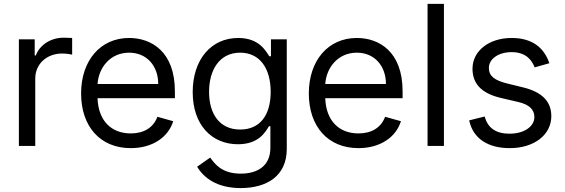

<svg xmlns="http://www.w3.org/2000/svg" viewBox="-20 -747 2892 983"><path d="M76.7 0H160.5V-345.2C160.5 -419 218.8 -473 298.3 -473C320.7 -473 343.8 -468.8 349.4 -467.3V-552.6C339.8 -553.3 317.8 -554 305.4 -554C240.1 -554 183.2 -517 163.4 -463.1H157.7V-545.5H76.7Z M649.5 11.4C760.3 11.4 841.3 -44 866.8 -126.4L785.9 -149.1C764.6 -92.3 715.2 -63.9 649.5 -63.9C551.1 -63.9 483.3 -127.5 479.4 -244.3H875.4V-279.8C875.4 -483 754.6 -552.6 641 -552.6C493.3 -552.6 395.2 -436.1 395.2 -268.5C395.2 -100.9 491.8 11.4 649.5 11.4ZM479.4 -316.8C485.1 -401.6 545.1 -477.3 641 -477.3C731.9 -477.3 790.1 -409.1 790.1 -316.8Z M1212.4 215.9C1343 215.9 1448.2 156.2 1448.2 15.6V-545.5H1367.2V-458.8H1358.7C1340.2 -487.2 1306.1 -552.6 1199.6 -552.6C1061.8 -552.6 966.6 -443.2 966.6 -275.6C966.6 -105.1 1066.1 -8.5 1198.2 -8.5C1304.7 -8.5 1338.8 -71 1357.2 -100.9H1364.3V9.9C1364.3 100.9 1300.4 142 1212.4 142C1113.3 142 1078.5 89.8 1056.1 59.7L989.3 106.5C1023.4 163.7 1090.6 215.9 1212.4 215.9ZM1209.5 -83.8C1104.4 -83.8 1050.4 -163.4 1050.4 -277C1050.4 -387.8 1103 -477.3 1209.5 -477.3C1311.8 -477.3 1365.8 -394.9 1365.8 -277C1365.8 -156.2 1310.4 -83.8 1209.5 -83.8Z M1815.3 11.4C1926.1 11.4 2007.1 -44 2032.7 -126.4L1951.7 -149.1C1930.4 -92.3 1881 -63.9 1815.3 -63.9C1717 -63.9 1649.1 -127.5 1645.2 -244.3H2041.2V-279.8C2041.2 -483 1920.5 -552.6 1806.8 -552.6C1659.1 -552.6 1561.1 -436.1 1561.1 -268.5C1561.1 -100.9 1657.7 11.4 1815.3 11.4ZM1645.2 -316.8C1650.9 -401.6 1710.9 -477.3 1806.8 -477.3C1897.7 -477.3 1956 -409.1 1956 -316.8Z M2252.8 -727.3H2169V0H2252.8Z M2792.6 -423.3C2766.3 -500.7 2707.4 -552.6 2599.4 -552.6C2484.4 -552.6 2399.1 -487.2 2399.1 -394.9C2399.1 -319.6 2443.9 -269.2 2544 -245.7L2634.9 -224.4C2690 -211.6 2715.9 -185.4 2715.9 -147.7C2715.9 -100.9 2666.2 -62.5 2588.1 -62.5C2519.5 -62.5 2476.6 -92 2461.6 -150.6L2382.1 -130.7C2401.6 -38 2478 11.4 2589.5 11.4C2716.3 11.4 2802.6 -57.9 2802.6 -152C2802.6 -228 2755 -275.9 2657.7 -299.7L2576.7 -319.6C2512.1 -335.6 2483 -357.2 2483 -399.1C2483 -446 2532.7 -480.1 2599.4 -480.1C2672.6 -480.1 2702.8 -439.6 2717.3 -402Z"/></svg>

Font: Karasuma Gothic
Style: Regular
Weight: 400
Designer: Rasmus Andersson, Ryoko Nishizuka
Foundry: Genbu
Version: Version 1.00